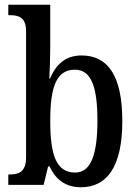

<svg xmlns="http://www.w3.org/2000/svg" viewBox="-20 -780 580 810"><path d="M321 10C431 10 496 -76 496 -269C496 -461 435 -546 324 -546C255 -546 216 -507 191 -449H188C190 -478 192 -543 192 -578V-760H15V-716H21C59 -716 90 -707 90 -648V-116C90 -53 57 -44 21 -44H15V0H164L183 -78H189C213 -26 254 10 321 10ZM297 -52C216 -52 192 -129 192 -270C192 -412 217 -486 296 -486C364 -486 391 -416 391 -271C391 -129 364 -52 297 -52Z"/></svg>

Font: Noto Serif Sinhala Condensed Medium
Style: Regular
Weight: 500
Width: 3
Designer: Jelle Bosma - Monotype Design Team
Foundry: Monotype Imaging Inc.
Version: Version 2.007